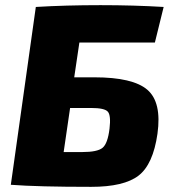

<svg xmlns="http://www.w3.org/2000/svg" viewBox="-20 -717 671 745"><path d="M268 -417H346Q496 -417 552 -368.5Q608 -320 591 -198Q574 -79 517.5 -35.5Q461 8 334 8Q127 8 22 0L119 -690Q235 -697 370 -697Q499 -697 615 -690L581 -552H288ZM227 -127H299Q358 -127 378 -143.5Q398 -160 405 -218Q411 -269 398.5 -283.5Q386 -298 334 -298H252Z"/></svg>

Font: Exo 2.0 Extra Bold
Style: Italic
Weight: 800
Italic angle: -8°
Designer: Natanael Gama
Version: Version 1.001;PS 001.001;hotconv 1.0.70;makeotf.lib2.5.58329